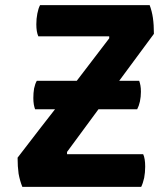

<svg xmlns="http://www.w3.org/2000/svg" viewBox="-20 -731 622 751"><path d="M516.6 -303.7Q523.4 -316.4 527.3 -334Q531.2 -352.5 531.2 -372.1Q531.2 -386.7 529.3 -396.5Q527.3 -407.2 524.4 -415Q498 -415 446.3 -415Q480.5 -460.9 582 -598.6Q582 -633.8 578.1 -661.1Q574.2 -687.5 565.4 -710.9Q421.9 -710.9 136.7 -710.9Q129.9 -698.2 126 -677.7Q122.1 -658.2 122.1 -635.7Q122.1 -621.1 124 -609.4Q126 -597.7 129.9 -588.9Q222.7 -588.9 407.2 -588.9Q407.2 -586.9 407.2 -581.1Q375 -539.1 280.3 -415Q241.2 -415 124 -415Q117.2 -403.3 113.3 -384.8Q110.4 -367.2 110.4 -347.7Q110.4 -334 112.3 -322.3Q114.3 -311.5 117.2 -303.7Q142.6 -303.7 195.3 -303.7Q158.2 -256.8 48.8 -114.3Q48.8 -79.1 52.7 -51.8Q57.6 -24.4 67.4 0Q221.7 0 532.2 0Q539.1 -13.7 543.9 -35.2Q547.9 -56.6 547.9 -79.1Q547.9 -95.7 545.9 -107.4Q543.9 -120.1 540 -127.9Q440.4 -127.9 242.2 -127.9Q242.2 -129.9 242.2 -136.7Q272.5 -178.7 365.2 -303.7Q403.3 -303.7 516.6 -303.7Z"/></svg>

Font: cl
Style: Bold Italic
Weight: 400
Designer: Mitja Miklavcic
Version: Version 7.504; 2011; Build 1022